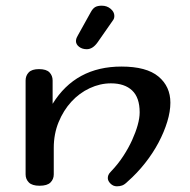

<svg xmlns="http://www.w3.org/2000/svg" viewBox="-20 -641 669 675"><path d="M165 -276Q246 -407 407 -407Q495 -407 537 -372Q579 -337 579 -280Q579 -249 568 -213Q557 -177 537.5 -140Q518 -103 490 -67.5Q462 -32 429 -3Q418 8 409.5 11Q401 14 391 14Q378 14 368.5 4.5Q359 -5 359 -15Q359 -20 361 -25.5Q363 -31 371 -39Q395 -64 413.5 -92.5Q432 -121 444.5 -148.5Q457 -176 464 -201Q471 -226 471 -246Q471 -298 444.5 -323Q418 -348 370 -348Q332 -348 295.5 -331Q259 -314 231 -283.5Q203 -253 186 -211.5Q169 -170 169 -121V-28Q169 -11 157.5 0.5Q146 12 119 12Q93 12 81.5 0.5Q70 -11 70 -28V-358Q70 -375 81 -386.5Q92 -398 117 -398Q143 -398 154 -386.5Q165 -375 165 -358ZM323 -492Q306 -468 285 -468Q269 -468 258 -476.5Q247 -485 247 -497Q247 -500 248 -504Q249 -508 254 -517L299 -598Q306 -611 314.5 -616Q323 -621 338 -621Q356 -621 369 -610Q382 -599 382 -585Q382 -575 376 -568Z"/></svg>

Font: Sofadi One
Style: Regular
Weight: 400
Designer: Botjo Nikoltchev
Foundry: Botjo Nikoltchev
Version: Version 1.002